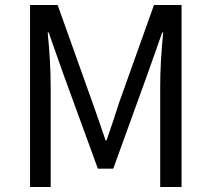

<svg xmlns="http://www.w3.org/2000/svg" viewBox="-20 -753 852 773"><path d="M101 0V-733H212L352 -341Q379 -265 405 -188H409Q436 -265 460 -341L600 -733H711V0H625V-406Q625 -501 637 -622H633L574 -455L436 -74H374L235 -455L176 -622H172Q184 -501 184 -406V0Z"/></svg>

Font: Gothic Nguyen
Style: Regular
Weight: 400
Designer: MORI Takayuki
Version: Version 1.220;July 21, 2023;FontCreator 14.0.0.2814 64-bit